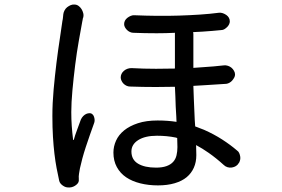

<svg xmlns="http://www.w3.org/2000/svg" viewBox="-20 -786 1240 843"><path d="M510 -446Q510 -454 513.5 -461.5Q517 -469 524 -475Q531 -481 539.5 -484Q548 -487 557 -487Q611 -484 665 -484Q707 -484 748 -485V-642Q708 -640 668 -640Q615 -640 566 -642Q558 -642 550.5 -645.5Q543 -649 537.5 -654.5Q532 -660 528.5 -666.5Q525 -673 525 -680Q525 -688 528.5 -695Q532 -702 539 -707.5Q546 -713 554.5 -716.5Q563 -720 572 -719Q619 -717 668.5 -716.5Q718 -716 765.5 -717.5Q813 -719 858 -722Q903 -725 941 -730Q950 -731 958.5 -728Q967 -725 974 -720Q981 -715 985 -708Q989 -701 989 -692Q989 -686 986 -679.5Q983 -673 977.5 -667.5Q972 -662 965.5 -658Q959 -654 952 -654Q913 -650 867 -647Q848 -646 828 -645Q829 -641 829 -637V-488Q850 -489 871 -491Q920 -494 963 -499Q972 -500 981 -497Q990 -494 996.5 -488.5Q1003 -483 1007.5 -475Q1012 -467 1012 -459Q1012 -452 1008.5 -445.5Q1005 -439 1000 -433Q995 -427 988 -423Q981 -419 974 -418Q931 -415 880 -412Q855 -410 829 -409L831 -353Q833 -305 835 -260Q836 -245 837 -231Q857 -224 876 -216Q919 -197 955.5 -173.5Q992 -150 1021 -125Q1027 -121 1030 -114.5Q1033 -108 1034.5 -100Q1036 -92 1034.5 -85Q1033 -78 1030 -72L1029 -71Q1024 -62 1016 -57Q1008 -52 998 -50.5Q988 -49 978.5 -52Q969 -55 962 -62Q929 -92 896 -115Q869 -134 841 -149Q842 -125 842 -105Q842 -74 831 -49.5Q820 -25 799.5 -8Q779 9 747 18.5Q715 28 673.5 28Q632 28 596 19Q560 10 534 -7.5Q508 -25 493 -52.5Q478 -80 478 -116Q478 -143 489.5 -168.5Q501 -194 525 -213.5Q549 -233 585.5 -245Q622 -257 672 -257Q716 -257 755 -251Q754 -263 754 -275Q751 -318 750 -362Q749 -385 748 -405Q707 -404 664 -404Q607 -404 551 -406Q543 -406 535.5 -409.5Q528 -413 522.5 -418.5Q517 -424 513.5 -431.5Q510 -439 510 -446ZM307 -766Q317 -766 325 -760Q333 -754 338 -746Q343 -738 345.5 -728Q348 -718 345 -708Q344 -706 344 -705.5Q344 -705 343.5 -704Q343 -703 343 -700Q343 -697 341 -690Q335 -657 326 -606.5Q317 -556 310 -500Q303 -444 298 -389.5Q293 -335 293 -294Q293 -262 295 -233.5Q297 -205 301 -172Q302 -171 304 -172Q309 -191 318.5 -216Q328 -241 335 -261Q339 -270 345.5 -276.5Q352 -283 359 -286Q366 -289 373.5 -289Q381 -289 386 -284Q392 -279 394.5 -267Q397 -255 393 -245Q384 -220 374.5 -193Q365 -166 356.5 -140Q348 -114 341.5 -90Q335 -66 331 -47Q329 -36 327 -23.5Q325 -11 326 -2V2Q328 15 315 25.5Q302 36 287 37H282Q269 38 256 29Q243 20 240 8Q234 -19 228.5 -48Q223 -77 219 -111Q215 -145 212.5 -185.5Q210 -226 210 -277Q210 -333 215.5 -393.5Q221 -454 228 -510.5Q235 -567 242.5 -615Q250 -663 254 -694Q256 -702 256.5 -709.5Q257 -717 258 -724Q259 -732 263.5 -740.5Q268 -749 275 -754.5Q282 -760 290.5 -763.5Q299 -767 307 -766ZM758 -180 752 -182Q713 -190 669 -190Q617 -190 587 -171Q557 -152 557 -121Q557 -85 586 -67.5Q615 -50 665 -50Q692 -50 710.5 -56.5Q729 -63 740 -75Q751 -87 755 -104Q759 -121 759 -140Q759 -156 758 -180Z"/></svg>

Font: Maple Mono NF CN
Style: Regular
Weight: 400
Monospace: yes
Designer: subframe7536
Version: Version 7.000